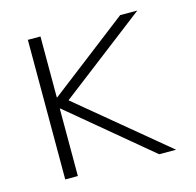

<svg xmlns="http://www.w3.org/2000/svg" viewBox="-83 -605 704 691"><g transform="rotate(-15 269.5 -260.0)"><path d="M125 -520V-293H127L422 -520H486L163 -272L491 0H428L127 -251H125V0H78V-520Z"/></g></svg>

Font: M PLUS 1p Light
Style: Regular
Weight: 300
Version: Version 1.061